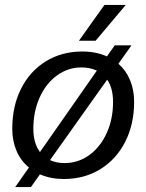

<svg xmlns="http://www.w3.org/2000/svg" viewBox="-20 -720 597 783"><path d="M527 -305Q527 -213 490.5 -141.5Q454 -70 389 -30Q324 10 240 10Q187 10 143 -9L106 43H42L98 -37Q65 -64 47.5 -104.5Q30 -145 30 -195Q30 -287 66 -358.5Q102 -430 167 -470Q232 -510 316 -510Q371 -510 416 -490L448 -535H516L463 -460Q494 -433 510.5 -393Q527 -353 527 -305ZM143 -100 375 -432Q347 -445 312 -445Q257 -445 212 -412Q167 -379 141.5 -322Q116 -265 116 -195Q116 -136 143 -100ZM441 -304Q441 -361 417 -395L184 -67Q210 -55 243 -55Q299 -55 344 -87.5Q389 -120 415 -177Q441 -234 441 -304ZM406 -700H493L370 -554H302Z"/></svg>

Font: Sarabun
Style: Italic
Weight: 400
Italic angle: -10°
Designer: Suppakit Chalermlarp | Katatrad Co.,Ltd.
Foundry: Cadson Demak Co.,Ltd.
Version: Version 1.000; ttfautohint (v1.6)